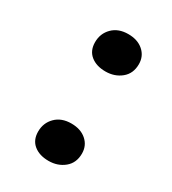

<svg xmlns="http://www.w3.org/2000/svg" viewBox="-142 -614 634 709"><g transform="rotate(30 175.0 -259.5)"><path d="M88 -58Q88 -95 113 -120Q138 -145 180 -145Q220 -145 244.5 -123.5Q269 -102 269 -68Q269 -28 241.5 -5.5Q214 17 175 17Q136 17 112 -2.5Q88 -22 88 -58ZM105 -449Q105 -486 130 -511Q155 -536 197 -536Q237 -536 261.5 -514.5Q286 -493 286 -459Q286 -419 258.5 -396.5Q231 -374 192 -374Q153 -374 129 -393.5Q105 -413 105 -449Z"/></g></svg>

Font: Literata 12pt SemiBold
Style: Italic
Weight: 600
Italic angle: -2°
Designer: Latin by Veronika Burian and Jose Scaglione. Greek by Irene Vlachou. Cyrillic by Vera Evstafieva
Foundry: TypeTogether
Version: Version 3.002